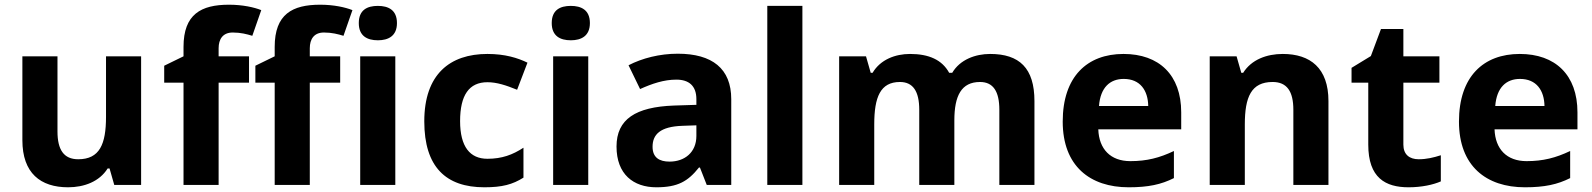

<svg xmlns="http://www.w3.org/2000/svg" viewBox="-20 -785 6759 815"><path d="M579 -546H430V-289C430 -173 403 -109 312 -109C251 -109 224 -149 224 -227V-546H75V-190C75 -50 152 10 269 10C337 10 402 -14 437 -70H445L465 0H579Z M1037 -434V-546H908V-580C908 -619 926 -647 968 -647C1002 -647 1028 -640 1051 -633L1089 -742C1059 -754 1010 -765 952 -765C834 -765 759 -725 759 -586V-546L677 -506V-434H759V0H908V-434Z M1424 -434V-546H1295V-580C1295 -619 1313 -647 1355 -647C1389 -647 1415 -640 1438 -633L1476 -742C1446 -754 1397 -765 1339 -765C1221 -765 1146 -725 1146 -586V-546L1064 -506V-434H1146V0H1295V-434Z M1584 -760C1539 -760 1503 -743 1503 -687C1503 -632 1539 -614 1584 -614C1628 -614 1665 -632 1665 -687C1665 -743 1628 -760 1584 -760ZM1658 -546H1509V0H1658Z M2036 10C2112 10 2156 -2 2202 -31V-158C2156 -128 2111 -111 2049 -111C1975 -111 1933 -162 1933 -271C1933 -381 1971 -436 2049 -436C2089 -436 2128 -423 2175 -404L2219 -519C2178 -539 2124 -556 2049 -556C1890 -556 1781 -470 1781 -270C1781 -76 1873 10 2036 10Z M2403 -760C2358 -760 2322 -743 2322 -687C2322 -632 2358 -614 2403 -614C2447 -614 2484 -632 2484 -687C2484 -743 2447 -760 2403 -760ZM2477 -546H2328V0H2477Z M2857 -557C2780 -557 2706 -538 2648 -508L2697 -407C2748 -430 2798 -447 2851 -447C2904 -447 2936 -421 2936 -364V-340L2841 -337C2678 -331 2597 -279 2597 -163C2597 -45 2669 10 2766 10C2857 10 2900 -15 2947 -74H2951L2980 0H3084V-364C3084 -494 3003 -557 2857 -557ZM2878 -251 2936 -253V-208C2936 -138 2886 -99 2822 -99C2779 -99 2750 -116 2750 -162C2750 -214 2782 -248 2878 -251Z M3386 0V-760H3237V0Z M4183 -556C4120 -556 4055 -532 4022 -476H4009C3979 -531 3923 -556 3843 -556C3780 -556 3717 -532 3684 -476H3676L3656 -546H3542V0H3691V-257C3691 -373 3717 -437 3800 -437C3856 -437 3882 -397 3882 -319V0H4031V-274C4031 -379 4061 -437 4140 -437C4196 -437 4222 -397 4222 -319V0H4371V-356C4371 -496 4307 -556 4183 -556Z M4749 -556C4595 -556 4491 -460 4491 -269C4491 -80 4607 10 4771 10C4855 10 4909 -2 4963 -29V-144C4902 -115 4848 -101 4778 -101C4694 -101 4645 -152 4642 -236H4994V-308C4994 -467 4900 -556 4749 -556ZM4750 -450C4820 -450 4853 -401 4854 -335H4645C4651 -414 4692 -450 4750 -450Z M5425 -556C5357 -556 5292 -532 5257 -476H5249L5229 -546H5115V0H5264V-257C5264 -373 5291 -437 5382 -437C5443 -437 5470 -397 5470 -319V0H5619V-356C5619 -496 5542 -556 5425 -556Z M6002 -109C5963 -109 5937 -129 5937 -171V-434H6090V-546H5937V-662H5842L5799 -547L5717 -497V-434H5788V-171C5788 -30 5861 10 5959 10C6015 10 6064 -1 6096 -15V-126C6065 -116 6035 -109 6002 -109Z M6431 -556C6277 -556 6173 -460 6173 -269C6173 -80 6289 10 6453 10C6537 10 6591 -2 6645 -29V-144C6584 -115 6530 -101 6460 -101C6376 -101 6327 -152 6324 -236H6676V-308C6676 -467 6582 -556 6431 -556ZM6432 -450C6502 -450 6535 -401 6536 -335H6327C6333 -414 6374 -450 6432 -450Z"/></svg>

Font: Noto Sans Gujarati
Style: Bold
Weight: 700
Designer: Jelle Bosma - Monotype Design Team, Universal Thirst
Foundry: Monotype Imaging Inc.
Version: Version 2.106